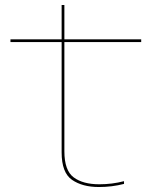

<svg xmlns="http://www.w3.org/2000/svg" viewBox="-20 -746 653 771"><path d="M377 5Q430 5 478 -7.5V-18.5Q430.5 -6 379 -6Q313 -6 275.8 -33.8Q238.5 -61.5 238.5 -138.5V-577H547V-588H238.5V-726H227.5V-588H22V-577H227.5V-134Q227.5 -52.5 269.2 -23.8Q311 5 377 5Z"/></svg>

Font: Anybody Expanded Thin
Style: Regular
Weight: 250
Width: 7
Version: Version 1.113;gftools[0.9.25]